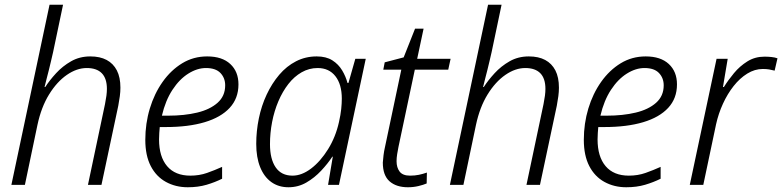

<svg xmlns="http://www.w3.org/2000/svg" viewBox="-20 -780 3300 810"><path d="M28 0 189 -760H246L204 -560Q200 -542 195.5 -523.5Q191 -505 186.5 -486Q182 -467 177 -449Q172 -431 168 -413H171Q189 -441 216.5 -471Q244 -501 280 -521.5Q316 -542 361 -542Q402 -542 430 -527Q458 -512 473 -483Q488 -454 488 -410Q488 -393 485.5 -374Q483 -355 479 -334L408 0H351L423 -341Q427 -361 429 -376.5Q431 -392 431 -405Q431 -449 409.5 -471Q388 -493 346 -493Q304 -493 262 -464Q220 -435 187 -381.5Q154 -328 138 -253L85 0Z M772 10Q721 10 680 -12.5Q639 -35 616 -79.5Q593 -124 593 -190Q593 -259 612 -322Q631 -385 666 -434.5Q701 -484 748.5 -513Q796 -542 854 -542Q917 -542 951.5 -510Q986 -478 986 -424Q986 -365 949 -325Q912 -285 843.5 -264.5Q775 -244 679 -244H654Q653 -233 652 -219.5Q651 -206 651 -192Q651 -119 685 -79Q719 -39 783 -39Q821 -39 853.5 -50.5Q886 -62 917 -76V-26Q887 -11 851.5 -0.5Q816 10 772 10ZM689 -292Q758 -292 812 -305Q866 -318 898 -346.5Q930 -375 930 -420Q930 -451 910 -472Q890 -493 849 -493Q812 -493 774.5 -469.5Q737 -446 707.5 -401Q678 -356 663 -292Z M1197 10Q1155 10 1124.5 -12Q1094 -34 1077.5 -75Q1061 -116 1061 -173Q1061 -227 1072 -280.5Q1083 -334 1105 -381Q1127 -428 1158 -464.5Q1189 -501 1229 -521.5Q1269 -542 1316 -542Q1356 -542 1382 -525.5Q1408 -509 1423.5 -483Q1439 -457 1446 -430H1450L1479 -532H1523L1410 0H1364L1384 -119H1382Q1363 -90 1335 -60Q1307 -30 1272.5 -10Q1238 10 1197 10ZM1214 -39Q1253 -39 1292.5 -69Q1332 -99 1364 -150.5Q1396 -202 1410 -265Q1417 -296 1419.5 -320Q1422 -344 1422 -364Q1422 -424 1395 -458.5Q1368 -493 1320 -493Q1284 -493 1252.5 -475Q1221 -457 1196.5 -425.5Q1172 -394 1154.5 -353Q1137 -312 1128 -265.5Q1119 -219 1119 -172Q1119 -109 1143 -74Q1167 -39 1214 -39Z M1701 10Q1652 10 1623.5 -15Q1595 -40 1595 -94Q1596 -108 1598 -125Q1600 -142 1604 -159L1673 -486H1597L1603 -517L1683 -538L1731 -659H1767L1740 -532H1881L1871 -486H1730L1661 -160Q1658 -145 1655.5 -129.5Q1653 -114 1653 -100Q1653 -73 1666 -56Q1679 -39 1710 -39Q1730 -39 1747 -42.5Q1764 -46 1781 -52L1780 -6Q1766 0 1745 5Q1724 10 1701 10Z M1878 0 2039 -760H2096L2054 -560Q2050 -542 2045.5 -523.5Q2041 -505 2036.5 -486Q2032 -467 2027 -449Q2022 -431 2018 -413H2021Q2039 -441 2066.5 -471Q2094 -501 2130 -521.5Q2166 -542 2211 -542Q2252 -542 2280 -527Q2308 -512 2323 -483Q2338 -454 2338 -410Q2338 -393 2335.5 -374Q2333 -355 2329 -334L2258 0H2201L2273 -341Q2277 -361 2279 -376.5Q2281 -392 2281 -405Q2281 -449 2259.5 -471Q2238 -493 2196 -493Q2154 -493 2112 -464Q2070 -435 2037 -381.5Q2004 -328 1988 -253L1935 0Z M2622 10Q2571 10 2530 -12.5Q2489 -35 2466 -79.5Q2443 -124 2443 -190Q2443 -259 2462 -322Q2481 -385 2516 -434.5Q2551 -484 2598.5 -513Q2646 -542 2704 -542Q2767 -542 2801.5 -510Q2836 -478 2836 -424Q2836 -365 2799 -325Q2762 -285 2693.5 -264.5Q2625 -244 2529 -244H2504Q2503 -233 2502 -219.5Q2501 -206 2501 -192Q2501 -119 2535 -79Q2569 -39 2633 -39Q2671 -39 2703.5 -50.5Q2736 -62 2767 -76V-26Q2737 -11 2701.5 -0.5Q2666 10 2622 10ZM2539 -292Q2608 -292 2662 -305Q2716 -318 2748 -346.5Q2780 -375 2780 -420Q2780 -451 2760 -472Q2740 -493 2699 -493Q2662 -493 2624.5 -469.5Q2587 -446 2557.5 -401Q2528 -356 2513 -292Z M2890 0 3003 -532H3050L3030 -413H3034Q3052 -442 3076.5 -471.5Q3101 -501 3133 -521Q3165 -541 3205 -541Q3220 -541 3234.5 -539.5Q3249 -538 3260 -534L3248 -482Q3237 -485 3225 -487Q3213 -489 3198 -489Q3164 -489 3132.5 -469.5Q3101 -450 3075 -417Q3049 -384 3030 -342.5Q3011 -301 3001 -256L2947 0Z"/></svg>

Font: Noto Sans Display Light
Style: Italic
Weight: 300
Italic angle: -12°
Designer: Monotype Design Team
Foundry: Monotype Imaging Inc.
Version: Version 2.003